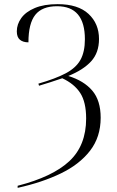

<svg xmlns="http://www.w3.org/2000/svg" viewBox="-20 -745 564 925"><path d="M65 150Q233 107 314 31.5Q395 -44 395 -174Q395 -253 366.5 -297Q338 -341 280 -368Q251 -358 221.5 -348.5Q192 -339 168 -332L165 -342Q248 -366 297 -392Q346 -418 367.5 -456.5Q389 -495 389 -556Q389 -715 255 -715Q183 -715 150 -673.5Q117 -632 117 -541Q91 -541 76 -553.5Q61 -566 61 -594Q61 -628 82.5 -658Q104 -688 148 -706.5Q192 -725 258 -725Q356 -725 406.5 -678Q457 -631 457 -557Q457 -491 419 -449.5Q381 -408 309 -379Q384 -356 424.5 -308.5Q465 -261 465 -178Q465 -85 414 -19Q363 47 273 90.5Q183 134 65 160Z"/></svg>

Font: Noto Serif Display SemiCondensed Light
Style: Regular
Weight: 300
Width: 4
Designer: Monotype Design Team
Foundry: Monotype Imaging Inc.
Version: Version 2.009